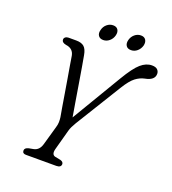

<svg xmlns="http://www.w3.org/2000/svg" viewBox="-151 -965 967 1078"><g transform="rotate(20 332.5 -425.5)"><path d="M337.5 -20.5Q337 0 308.5 0H127.5Q106.5 0 106.5 -18.5Q106.5 -34.5 130.5 -40L157 -45Q190.5 -51.5 201.5 -91L233.5 -203.5Q239 -221.5 239.2 -236Q239.5 -250.5 237.5 -265Q233.5 -287 227.5 -322.2Q221.5 -357.5 214.8 -399.2Q208 -441 201 -482Q194 -523 188.2 -557Q182.5 -591 179.5 -610.5Q172 -651.5 128.5 -657Q102.5 -661.5 102 -679.5Q101.5 -688 109 -694Q116.5 -700 128 -700H173.5Q205 -700 221 -686Q237 -672 243 -637.5Q247.5 -613.5 254.8 -570.5Q262 -527.5 270.5 -476.2Q279 -425 287.2 -375Q295.5 -325 302 -287L478.5 -583Q523.5 -659 555.5 -686.5Q587.5 -714 621.5 -714Q644.5 -714 654.8 -703.8Q665 -693.5 665 -679Q665 -641 609 -630.5Q581 -625 555.2 -605.5Q529.5 -586 498.5 -535.5L330 -262Q320 -245 314.5 -233.5Q309 -222 305.5 -210L272 -87Q262.5 -50.5 288 -45.5L319 -39.5Q337.5 -34 337.5 -20.5ZM314.5 -754Q294 -754 285 -767.8Q276 -781.5 282 -802.5Q287 -823.5 303.2 -837.2Q319.5 -851 340 -851Q360.5 -851 369.2 -837.2Q378 -823.5 372.5 -802.5Q367 -781.5 350.8 -767.8Q334.5 -754 314.5 -754ZM480.5 -754Q459.5 -754 450.8 -767.8Q442 -781.5 447.5 -802.5Q453 -823.5 469.2 -837.2Q485.5 -851 506 -851Q526.5 -851 535.2 -837.2Q544 -823.5 539 -802.5Q533 -781.5 517 -767.8Q501 -754 480.5 -754Z"/></g></svg>

Font: Fraunces 72pt S100 Light
Style: Italic
Weight: 300
Italic angle: -16°
Version: Version 1.000; ttfautohint (v1.8.3)